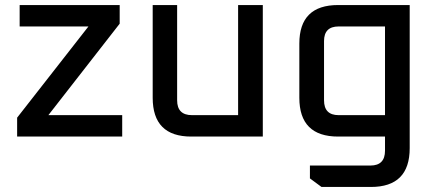

<svg xmlns="http://www.w3.org/2000/svg" viewBox="-20 -542 1722 762"><path d="M48 0V-75L331 -437H58V-522H455V-448L172 -85H465V0Z M586 -154V-522H683V-144Q683 -85 742 -85H925V-522H1023V0H739Q586 0 586 -154Z M1168 -154V-369Q1168 -522 1322 -522H1606V46Q1606 200 1452 200H1256L1210 166V115H1450Q1508 115 1508 56V0H1322Q1168 0 1168 -154ZM1266 -144Q1266 -85 1324 -85H1508V-437H1324Q1266 -437 1266 -379Z"/></svg>

Font: Oxanium Medium
Style: Regular
Weight: 500
Designer: Severin Meyer
Version: Version 1.001